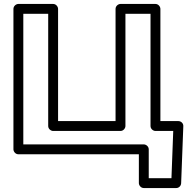

<svg xmlns="http://www.w3.org/2000/svg" viewBox="-20 -756 976 972"><path d="M98 -686H224V-118C224 -103 238 -93 249 -93H590C605 -93 615 -107 615 -118V-686H742V-118C742 -103 756 -93 767 -93H857L848 146H733V0C733 -15 719 -25 708 -25H98ZM73 -736C62 -736 48 -726 48 -711V0C48 11 58 25 73 25H683V171C683 182 693 196 708 196H872C885 196 896 186 897 172L908 -117C909 -132 896 -143 883 -143H792V-711C792 -722 782 -736 767 -736H590C579 -736 565 -726 565 -711V-143H274V-711C274 -722 264 -736 249 -736Z"/></svg>

Font: Asimov
Style: XWidOu
Weight: 500
Designer: Google
Version: Version 2.000980; 2014